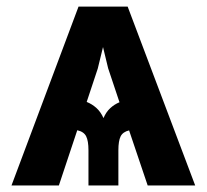

<svg xmlns="http://www.w3.org/2000/svg" viewBox="-20 -566 631 586"><path d="M430.7 0 374 -168Q355 -163.6 348.1 -149.7Q341.3 -135.7 341.3 -107.4V0H250V-107.4Q250 -136.2 242.9 -150.1Q235.8 -164.1 215.8 -168.5L159.7 0H15.1L219.7 -545.9H369.6L575.7 0ZM244.6 -254.9Q260.7 -248.5 273.9 -236.8Q287.1 -225.1 295.9 -205.6Q303.7 -224.1 316.4 -235.8Q329.1 -247.6 344.7 -253.9L310.1 -357.4L294.4 -422.4L278.3 -356.4Z"/></svg>

Font: Inter
Style: Bold
Weight: 700
Designer: Rasmus Andersson
Foundry: rsms
Version: Version 4.001;git-9221beed3